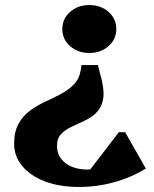

<svg xmlns="http://www.w3.org/2000/svg" viewBox="-20 -531 611 761"><path d="M368 -273 383 -215Q395 -164 387.5 -132.5Q380 -101 360 -82.5Q340 -64 314 -52Q288 -40 263.5 -28.5Q239 -17 222.5 0Q206 17 206 47Q206 90 239.5 115.5Q273 141 327 141Q402 141 440 71V169H316L451 -7H476L558 137Q521 160 477.5 176.5Q434 193 388 201.5Q342 210 294 210Q217 210 159.5 188.5Q102 167 69 128Q36 89 36 39Q36 -9 53.5 -40.5Q71 -72 99 -92.5Q127 -113 159.5 -128Q192 -143 221.5 -158.5Q251 -174 272.5 -196Q294 -218 300 -253L303 -273ZM334 -511Q379 -511 410 -484Q441 -457 441 -416Q441 -375 410 -348Q379 -321 334 -321Q289 -321 258 -348Q227 -375 227 -416Q227 -457 258 -484Q289 -511 334 -511Z"/></svg>

Font: Platypi Light
Style: Bold
Weight: 700
Version: Version 1.200